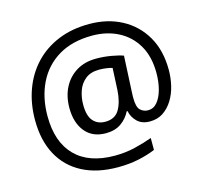

<svg xmlns="http://www.w3.org/2000/svg" viewBox="-113 -841 1125 1057"><g transform="rotate(-15 449.5 -312.5)"><path d="M841 -357Q841 -311 830.5 -267Q820 -223 798 -187.5Q776 -152 744 -130.5Q712 -109 668 -109Q622 -109 595.5 -135.5Q569 -162 563 -196H558Q540 -159 505 -134Q470 -109 417 -109Q341 -109 299.5 -160Q258 -211 258 -295Q258 -361 284 -411.5Q310 -462 357.5 -491Q405 -520 470 -520Q514 -520 556.5 -512.5Q599 -505 623 -496L613 -293Q612 -275 612 -267.5Q612 -260 612 -257Q612 -205 630.5 -188Q649 -171 674 -171Q705 -171 726.5 -196.5Q748 -222 759.5 -264.5Q771 -307 771 -358Q771 -451 733.5 -515.5Q696 -580 630.5 -614Q565 -648 482 -648Q368 -648 289.5 -601Q211 -554 170.5 -471.5Q130 -389 130 -283Q130 -135 208 -56Q286 23 433 23Q494 23 549.5 9.5Q605 -4 648 -20V48Q605 66 551.5 77.5Q498 89 433 89Q315 89 231 45Q147 1 102.5 -81.5Q58 -164 58 -280Q58 -373 87 -452.5Q116 -532 171 -590.5Q226 -649 304.5 -681.5Q383 -714 482 -714Q586 -714 667 -671Q748 -628 794.5 -548Q841 -468 841 -357ZM336 -293Q336 -229 361.5 -200Q387 -171 430 -171Q486 -171 510.5 -213Q535 -255 539 -322L545 -447Q532 -451 512 -454Q492 -457 471 -457Q422 -457 392 -433Q362 -409 349 -371.5Q336 -334 336 -293Z"/></g></svg>

Font: Noto Sans Yi
Style: Regular
Weight: 400
Designer: Monotype Design Team
Foundry: Monotype Imaging Inc.
Version: Version 2.002; ttfautohint (v1.8.4.7-5d5b)